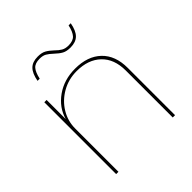

<svg xmlns="http://www.w3.org/2000/svg" viewBox="-186 -814 945 945"><g transform="rotate(-45 287.0 -341.5)"><path d="M495 -329V0H479V-327Q479 -407 432.5 -451.5Q386 -496 306 -496Q249 -496 202 -469Q155 -442 128 -397.5Q101 -353 101 -301V0H85V-500H101V-367Q119 -430 175.5 -470Q232 -510 309 -510Q396 -510 445.5 -462.5Q495 -415 495 -329ZM367 -599Q340 -599 323.5 -608Q307 -617 288 -635Q270 -652 256 -660Q242 -668 220 -668Q188 -668 173.5 -651.5Q159 -635 151 -598H136Q144 -642 164 -662Q184 -682 221 -682Q248 -682 264.5 -673Q281 -664 300 -646Q316 -630 330.5 -621.5Q345 -613 367 -613Q399 -613 414 -629.5Q429 -646 437 -683H452Q444 -639 424 -619Q404 -599 367 -599Z"/></g></svg>

Font: Work Sans Hairline
Style: Regular
Weight: 400
Designer: Wei Huang
Foundry: Wei Huang
Version: Version 1.032